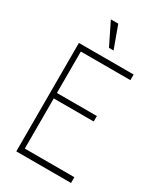

<svg xmlns="http://www.w3.org/2000/svg" viewBox="-230 -1035 961 1124"><g transform="rotate(30 250.0 -473.0)"><path d="M449 -733H79V0H449V-39H114V-378H384V-415H114V-695H449ZM172 -946 246 -796H277L222 -946Z"/></g></svg>

Font: Kreadon Extra Light
Style: Regular
Weight: 200
Designer: kohakuno
Foundry: StudioGnu
Version: Version 1.000;Glyphs 3.1.2 (3151)